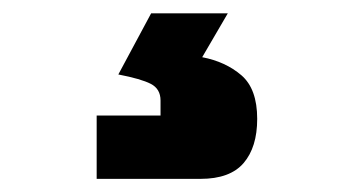

<svg xmlns="http://www.w3.org/2000/svg" viewBox="-20 -45 540 288"><path d="M125 223.3V128.3H220.8V105.8Q220.8 88.3 206.2 80.8Q191.7 73.3 157.5 66.7L206.7 -25H321.7L283.3 40.8Q318.3 47.5 342.1 67.9Q365.8 88.3 365.8 133.3Q365.8 175.8 345.4 199.6Q325 223.3 280.8 223.3Z"/></svg>

Font: Funnel Sans Light ExtraBold
Style: Regular
Weight: 800
Version: Version 1.000